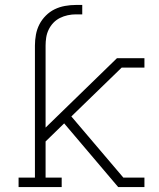

<svg xmlns="http://www.w3.org/2000/svg" viewBox="-20 -755 640 775"><path d="M457 0 239 -257 164 -184V-38H229V0H55V-38H121V-571Q121 -593 125 -615Q129 -637 139 -656.5Q149 -676 165 -692Q181 -708 200.5 -717.5Q220 -727 242 -731Q264 -735 286 -735H312V-697H286Q270 -697 253.5 -693.5Q237 -690 222 -682.5Q207 -675 195.5 -663Q184 -651 176.5 -635.5Q169 -620 166.5 -603.5Q164 -587 164 -571V-240L452 -520H563V-482H471L268 -285L478 -38H563V0Z"/></svg>

Font: Iosevka Etoile Extralight
Style: Regular
Weight: 200
Designer: Belleve Invis
Foundry: Belleve Invis
Version: Version 22.1.2; ttfautohint (v1.8.4)